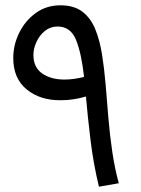

<svg xmlns="http://www.w3.org/2000/svg" viewBox="-20 -699 531 724"><path d="M353 5Q332 -83 321.5 -169.5Q311 -256 304 -335Q256 -321 210 -321Q132 -320 81 -361.5Q30 -403 30 -480Q30 -530 52.5 -575.5Q75 -621 115 -650Q155 -679 208 -679Q259 -679 290.5 -655Q322 -631 339 -589.5Q356 -548 364.5 -495Q373 -442 378 -384Q383 -323 388.5 -256.5Q394 -190 403.5 -126Q413 -62 428 -8ZM106 -492Q106 -445 139 -422Q172 -399 223 -399Q258 -399 297 -409Q287 -499 266.5 -549Q246 -599 197 -599Q170 -599 149.5 -582.5Q129 -566 117.5 -541Q106 -516 106 -492Z"/></svg>

Font: Go Noto Kurrent-Regular
Style: Regular
Weight: 400
Designer: Monotype Design Team
Foundry: Monotype Imaging Inc.
Version: Version 2.012; ttfautohint (v1.8.4.7-5d5b)